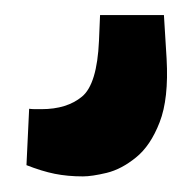

<svg xmlns="http://www.w3.org/2000/svg" viewBox="-20 -26 253 251"><path d="M194.3 -6.3 197.8 50.8Q200.7 103 188.7 133.8Q176.8 164.6 157.7 179.9Q138.7 195.3 119.4 200Q100.1 204.6 88.4 204.6Q68.4 204.6 51.5 201.2Q34.7 197.8 14.6 189.9L18.1 116.2Q22 116.7 26.1 116.7Q30.3 116.7 34.2 116.7Q67.4 116.7 87.2 100.3Q106.9 84 109.4 27.3L110.8 -6.3Z"/></svg>

Font: Fjalla One
Style: Regular
Weight: 400
Designer: Irina Smirnova, Eben Sorkin
Foundry: Sorkin Type
Version: Version 1.002; ttfautohint (v1.8.4.7-5d5b);gftools[0.9.25]